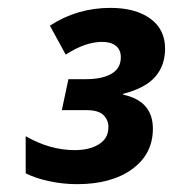

<svg xmlns="http://www.w3.org/2000/svg" viewBox="-20 -743 437 485"><path d="M397 -620.1C397 -652.7 384.5 -678 359.6 -696C334.7 -714.1 301.1 -723.1 258.8 -723.1C203.1 -723.1 152.2 -708.2 106 -678.2L146 -605C179.2 -626.5 209.8 -637.2 237.8 -637.2C252.4 -637.2 264 -634 272.5 -627.4C280.9 -620.9 285.2 -611.2 285.2 -598.1C285.2 -579.6 277.3 -565.8 261.5 -556.6C245.7 -547.5 224.1 -543 196.8 -543H152.8L136.2 -464.8H198.2C218.4 -464.8 232.7 -460.7 241.2 -452.4C249.7 -444.1 253.9 -433.9 253.9 -421.9C253.9 -403 245.9 -388.6 230 -378.7C214 -368.7 193.7 -363.8 168.9 -363.8C127 -363.8 85.6 -375.5 44.9 -398.9V-305.2C61.2 -297 80.8 -290.4 103.8 -285.4C126.7 -280.4 150.4 -277.8 174.8 -277.8C232.7 -277.8 279.1 -290.5 314 -315.9C348.8 -341.3 366.2 -375.3 366.2 -418C366.2 -464.5 341.1 -493.2 291 -503.9V-505.9C328.5 -515.6 355.5 -530 372.1 -549.1C388.7 -568.1 397 -591.8 397 -620.1Z"/></svg>

Font: OpenSans
Style: Bold Italic
Weight: 700
Italic angle: -12°
Foundry: Ascender Corporation
Version: Version 1.10; ttfautohint (v1.2) -l 8 -r 50 -G 200 -x 14 -D 